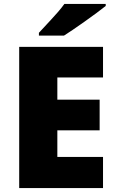

<svg xmlns="http://www.w3.org/2000/svg" viewBox="-20 -951 589 971"><path d="M501 0H77.1V-713.9H501V-559.1H270V-446.8H483.9V-292H270V-157.2H501ZM176.8 -771V-785.2Q252 -865.7 272.2 -889.2Q292.5 -912.6 305.7 -931.2H514.6V-920.9Q475.6 -889.6 407.2 -841.3Q338.9 -793 303.7 -771Z"/></svg>

Font: TypoPRO Open Sans
Style: Regular
Weight: 800
Foundry: Ascender Corporation
Version: Version 1.10